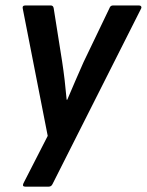

<svg xmlns="http://www.w3.org/2000/svg" viewBox="-20 -512 548 717"><path d="M74.3 185Q62.1 185 67.5 172.6L158.2 -4.5L65.1 -479.2Q62.1 -491.7 75.2 -491.7H169.3Q178.9 -491.7 180.5 -481.1L212 -282.4Q217.3 -247.8 221.5 -212.1Q225.7 -176.4 228.9 -139.6H231.2Q246.8 -176.4 262 -211.6Q277.2 -246.8 292.2 -280.4L388.6 -481.1Q392 -491.7 402.4 -491.7H498.7Q504.4 -491.7 506.9 -488.1Q509.5 -484.6 506.5 -479.2L176.6 174.5Q171.9 185 162.1 185Z"/></svg>

Font: Sofia Sans Semi Condensed
Style: Italic
Weight: 400
Italic angle: -9°
Designer: Botio Nikoltchev, Ani Petrova
Foundry: lettersoup
Version: Version 4.101